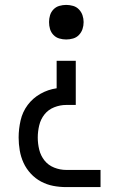

<svg xmlns="http://www.w3.org/2000/svg" viewBox="-20 -548 540 783"><path d="M250 -387Q236 -387 222 -391Q208 -395 198 -405.5Q188 -416 184 -429.5Q180 -443 180 -458Q180 -472 184 -485.5Q188 -499 198 -509.5Q208 -520 222 -524Q236 -528 250 -528Q264 -528 278 -524Q292 -520 302 -509.5Q312 -499 316.5 -485.5Q321 -472 321 -458Q321 -443 316.5 -429.5Q312 -416 302 -405.5Q292 -395 278 -391Q264 -387 250 -387ZM250 215Q223 215 197 210Q171 205 147.5 192.5Q124 180 105.5 160Q87 140 76 116Q65 92 60.5 65.5Q56 39 56 13Q56 -22 64 -57Q72 -92 93 -120Q114 -148 145 -165.5Q176 -183 211 -188V-300H289V-120H250Q225 -120 201 -110.5Q177 -101 161.5 -81.5Q146 -62 140 -37Q134 -12 134 13Q134 38 140 62.5Q146 87 161.5 106.5Q177 126 201 135.5Q225 145 250 145H390V215Z"/></svg>

Font: HulyMono
Style: Regular
Weight: 400
Monospace: yes
Designer: Belleve Invis
Foundry: Belleve Invis
Version: Version 33.2.5; ttfautohint (v1.8.4)